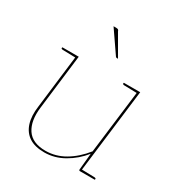

<svg xmlns="http://www.w3.org/2000/svg" viewBox="-169 -827 898 955"><g transform="rotate(30 280.0 -350.0)"><path d="M222 8Q167 8 134 -14Q101 -36 88 -77Q75 -118 83 -176L121 -490H133L95 -176Q85 -96 116 -49Q147 -2 223 -2Q281 -2 333 -32.5Q385 -63 428 -117L474 -490H486L426 0H423Q416 0 417 -8L426 -102Q387 -53 333.5 -22.5Q280 8 222 8ZM423 0 425 -12 502 -10Q504 -10 506.5 -8.5Q509 -7 509 -5L508 0ZM124 -490 122 -478 45 -480Q43 -480 40.5 -481.5Q38 -483 38 -485L39 -490ZM477 -490 475 -478 398 -480Q396 -480 393.5 -481.5Q391 -483 391 -485L392 -490ZM207 -708H220Q229 -708 233 -706Q237 -704 239 -697L307 -579H300Q298 -579 296 -580Q294 -581 293 -583Z"/></g></svg>

Font: Aleo Thin
Style: Italic
Weight: 250
Italic angle: -7°
Designer: Alessio Laiso
Foundry: Alessio Laiso
Version: Version 2.001;gftools[0.9.29]